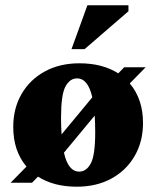

<svg xmlns="http://www.w3.org/2000/svg" viewBox="-20 -690 590 725"><path d="M20 0 80 -61Q30 -120 30 -210.5Q30 -281 61.5 -335.2Q93 -389.5 149.2 -420.2Q205.5 -451 280 -451Q367 -451 426.5 -413L449 -436H530L470 -375Q520 -316 520 -225.5Q520 -155.5 488.5 -101Q457 -46.5 400.8 -15.8Q344.5 15 270 15Q183 15 123.5 -23L101 0ZM210.5 -245.5Q210.5 -211 212.5 -182.5L328.5 -322.5Q312.5 -394 271 -394Q243.5 -394 227 -363Q210.5 -332 210.5 -245.5ZM279 -42Q306.5 -42 323 -73.2Q339.5 -104.5 339.5 -190.5Q339.5 -225 337.5 -253.5L221.5 -113.5Q237.5 -42 279 -42ZM250 -504.5 310 -670H465V-647.5L299.5 -504.5Z"/></svg>

Font: Newsreader Text ExtraBold
Style: Regular
Weight: 800
Designer: Hugues Gentile
Foundry: Production Type
Version: Version 1.001